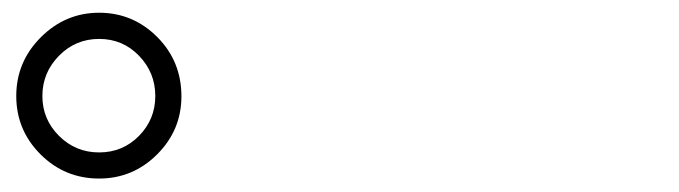

<svg xmlns="http://www.w3.org/2000/svg" viewBox="-20 -875 1040 294"><path d="M192.9 -789.6Q168 -815.4 131.8 -815.4Q95.7 -815.4 70.3 -789.6Q44.9 -763.7 44.9 -728Q44.9 -692.4 70.3 -667Q95.7 -641.6 131.8 -641.6Q168 -641.6 192.9 -667Q217.8 -692.4 217.8 -728Q217.8 -763.7 192.9 -789.6ZM131.8 -601.6Q79.1 -601.6 42 -638.7Q4.9 -675.8 4.9 -728Q4.9 -780.3 42.5 -817.9Q80.1 -855.5 131.8 -855.5Q183.6 -855.5 220.7 -818.4Q257.8 -781.2 257.8 -727.5Q257.8 -675.8 220.7 -638.7Q183.6 -601.6 131.8 -601.6Z"/></svg>

Font: Rounded-X Mgen+ 2m light
Style: Regular
Weight: 200
Designer: [Source Han Sans]
Ryoko NISHIZUKA  (kana & ideographs); Paul D. Hunt (Latin, Greek & Cyrillic); Wenlong ZHANG  (bopomofo
Version: Version 1.059.20150602